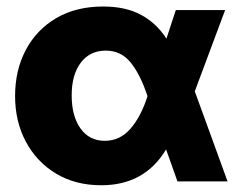

<svg xmlns="http://www.w3.org/2000/svg" viewBox="-20 -546 728 578"><path d="M284.7 11.7Q207 11.7 148.7 -23.4Q90.3 -58.6 57.9 -119.4Q25.4 -180.2 25.4 -256.8Q25.4 -334.5 57.6 -395.5Q89.8 -456.5 149.4 -491.5Q209 -526.4 290.5 -526.4Q358.4 -526.4 404.8 -501.2Q451.2 -476.1 481 -429.7L509.3 -515.6H657.7L566.4 -271L665 0H514.2L480 -96.2Q415.5 11.7 284.7 11.7ZM423.8 -256.8 423.3 -258.8Q401.9 -322.8 373 -358.2Q344.2 -393.6 298.3 -393.6Q250.5 -393.6 223.1 -357.2Q195.8 -320.8 195.8 -259.3Q195.8 -196.3 222.4 -159.2Q249 -122.1 295.4 -122.1Q341.8 -122.1 373.5 -159.4Q405.3 -196.8 423.8 -255.9Z"/></svg>

Font: Inter Display ExtraBold
Style: Regular
Weight: 800
Designer: Rasmus Andersson
Foundry: rsms
Version: Version 4.000;git-a52131595